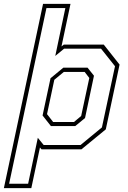

<svg xmlns="http://www.w3.org/2000/svg" viewBox="-61 -770 662 990"><path d="M-41 200 161 -750H302.5L256 -530.5L268 -540H474L555.5 -437L484.5 -103L359 0H153L145 -9.5L100.5 200ZM-14 177.5H84L134 -59.5L164 -22.5H354.5L464.5 -113L532 -428.5L460 -519H269.5L224 -481.5L276 -728.5H178.5ZM201.5 -120 158.5 -174.5 199.5 -366.5 265.5 -421H390.5L423.5 -379.5L377.5 -161.5L327 -120ZM213 -141H320.5L357.5 -172L399.5 -368L375.5 -399H268L219 -358.5L181.5 -181.5Z"/></svg>

Font: Tourney Expanded ExtraLight
Style: Italic
Weight: 200
Width: 7
Italic angle: -12°
Designer: Tyler Finck
Foundry: Etcetera Type Co
Version: Version 1.010; ttfautohint (v1.8.3)